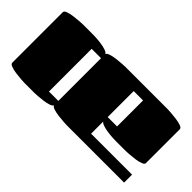

<svg xmlns="http://www.w3.org/2000/svg" viewBox="-50 -830 1160 1160"><g transform="rotate(45 530.0 -250.0)"><path d="M1020 -68V0H530Q522 0 501 -1.5Q480 -3 455.5 -6Q431 -9 412.5 -15Q394 -21 390 -31V-30Q386 -21 367.5 -15Q349 -9 325.5 -6Q302 -3 281.5 -1.5Q261 0 251 0H170Q162 0 139.5 -1.5Q117 -3 91.5 -6.5Q66 -10 48 -17Q30 -24 30 -34V-466Q30 -477 48 -483.5Q66 -490 91.5 -493.5Q117 -497 139.5 -498.5Q162 -500 170 -500H251Q261 -500 282 -499Q303 -498 326 -494.5Q349 -491 367 -485Q385 -479 390 -470Q390 -469 390 -468Q393 -478 412 -484.5Q431 -491 455.5 -494Q480 -497 501 -498.5Q522 -500 530 -500H890Q898 -500 920.5 -498.5Q943 -497 968.5 -493.5Q994 -490 1012 -483.5Q1030 -477 1030 -466V-176Q1030 -166 1012 -159Q994 -152 968.5 -148.5Q943 -145 920.5 -143.5Q898 -142 890 -142H809Q799 -142 778 -143Q757 -144 734 -147.5Q711 -151 693 -157Q675 -163 670 -172V-68ZM310 -68H390V-433H310ZM670 -210H750V-432H670Z"/></g></svg>

Font: Gajraj One
Style: Regular
Weight: 400
Designer: Saurabh Sharma
Foundry: Saurabh Sharma
Version: Version 1.000